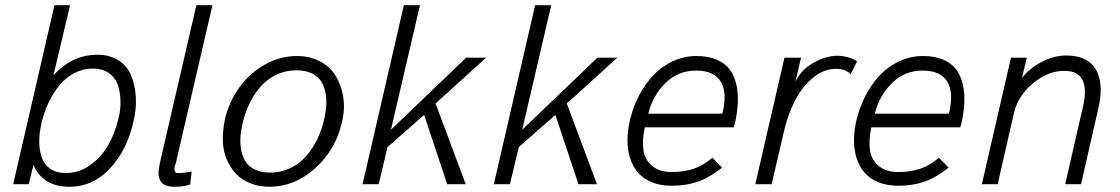

<svg xmlns="http://www.w3.org/2000/svg" viewBox="-20 -710 4318 740"><path d="M249 9.8Q144.5 9.8 108.9 -74.2L90.8 0H30.8L189.9 -689.9H250L186 -419.9Q258.3 -499 355 -499Q401.9 -499 435.3 -478.3Q468.8 -457.5 484.4 -421.6Q500 -385.7 503.4 -338.1Q506.8 -290.5 493.2 -236.8Q468.8 -129.9 403.1 -60.1Q337.4 9.8 249 9.8ZM233.9 -43Q284.2 -43 326.9 -73.2Q369.6 -103.5 396.2 -149.4Q422.9 -195.3 436 -251Q445.8 -288.6 444.3 -323.7Q442.9 -358.9 432.9 -386Q422.9 -413.1 398.2 -429.4Q373.5 -445.8 337.9 -445.8Q299.8 -445.8 266.4 -428.2Q232.9 -410.6 208.7 -380.9Q184.6 -351.1 167.2 -314.5Q149.9 -277.8 140.1 -236.8Q131.3 -197.8 131.3 -163.8Q131.3 -129.9 141.1 -102.3Q150.9 -74.7 174.6 -58.8Q198.2 -43 233.9 -43Z M653.8 9.8Q634.8 9.8 621.6 5.4Q608.4 1 602.1 -7.1Q595.7 -15.1 593 -25.6Q590.3 -36.1 591.3 -48.3Q592.3 -60.5 594.7 -73.5Q597.2 -86.4 600.1 -99.6Q600.6 -102.1 601.1 -103L736.8 -689.9H798.8L655.8 -73.2V-75.7Q652.3 -70.3 652.3 -57.6Q652.8 -43 664.1 -43Q689.5 -43 718.8 -48.8L712.9 1Q687.5 9.8 653.8 9.8Z M1019 9.8Q978.5 9.8 945.1 -3.4Q911.6 -16.6 889.4 -40.3Q867.2 -64 853.5 -96.4Q839.8 -128.9 838.9 -167.5Q837.9 -206.1 846.7 -249Q862.3 -316.9 902.3 -372.6Q942.4 -428.2 1001 -461.2Q1059.6 -494.1 1124 -494.1Q1173.8 -494.1 1212.9 -473.6Q1252 -453.1 1273.7 -417.7Q1295.4 -382.3 1303 -335.2Q1310.5 -288.1 1296.9 -234.9Q1272.9 -131.8 1194.1 -61Q1115.2 9.8 1019 9.8ZM1021 -44.9Q1063 -44.9 1098.6 -61.8Q1134.3 -78.6 1159.7 -107.9Q1185.1 -137.2 1202.4 -172.6Q1219.7 -208 1229 -249Q1236.3 -279.8 1237.5 -306.9Q1238.8 -334 1233.2 -358.6Q1227.5 -383.3 1214.6 -400.9Q1201.7 -418.5 1178.2 -428.7Q1154.8 -439 1122.1 -439Q1080.6 -439 1045.2 -422.1Q1009.8 -405.3 984.4 -376.2Q959 -347.2 941.7 -311.3Q924.3 -275.4 915 -234.9Q907.7 -204.1 906.5 -177Q905.3 -149.9 910.9 -125.5Q916.5 -101.1 929.4 -83.3Q942.4 -65.4 965.6 -55.2Q988.8 -44.9 1021 -44.9Z M1377.4 0 1536.6 -689.9H1598.6L1486.8 -210L1776.9 -487.8H1853.5L1658.7 -311L1774.9 0H1703.6L1614.7 -267.1L1473.6 -143.1L1439.5 0Z M1883.3 0 2042.5 -689.9H2104.5L1992.7 -210L2282.7 -487.8H2359.4L2164.6 -311L2280.8 0H2209.5L2120.6 -267.1L1979.5 -143.1L1945.3 0Z M2568.4 5.9Q2525.4 5.9 2492.4 -7.6Q2459.5 -21 2439.2 -44.4Q2418.9 -67.9 2408.7 -99.9Q2398.4 -131.8 2398.4 -169.2Q2398.4 -206.5 2408.2 -248Q2419.9 -297.4 2442.6 -341.1Q2465.3 -384.8 2497.3 -419.2Q2529.3 -453.6 2572.8 -473.9Q2616.2 -494.1 2664.6 -494.1Q2710.4 -494.1 2743.2 -479.7Q2775.9 -465.3 2793.5 -440.9Q2811 -416.5 2818.4 -382.1Q2825.7 -347.7 2823.5 -310.3Q2821.3 -272.9 2811.5 -230Q2811.5 -231 2807.6 -219.2H2465.3Q2454.6 -171.4 2459.7 -133.1Q2464.8 -94.7 2493.2 -70.8Q2521.5 -46.9 2568.4 -46.9Q2616.2 -46.9 2653.6 -59.6Q2690.9 -72.3 2725.6 -102.1L2763.2 -64Q2715.3 -25.9 2670.2 -10Q2625 5.9 2568.4 5.9ZM2478.5 -272H2764.2Q2783.7 -350.6 2758.5 -394.3Q2733.4 -438 2662.6 -438Q2593.8 -438 2544.9 -390.1Q2496.1 -342.3 2478.5 -272Z M2891.1 0 3003.4 -487.8H3067.4L3045.4 -394Q3065.9 -439.5 3114 -467.3Q3162.1 -495.1 3208.5 -495.1Q3227.5 -495.1 3249.5 -488.8Q3271.5 -482.4 3283.2 -473.1L3258.3 -423.8Q3239.7 -444.8 3202.1 -444.8Q3155.3 -444.8 3113.5 -410.4Q3071.8 -376 3043.7 -321.5Q3015.6 -267.1 3000.5 -199.2L2954.1 0Z M3441.4 5.9Q3398.4 5.9 3365.5 -7.6Q3332.5 -21 3312.3 -44.4Q3292 -67.9 3281.7 -99.9Q3271.5 -131.8 3271.5 -169.2Q3271.5 -206.5 3281.2 -248Q3293 -297.4 3315.7 -341.1Q3338.4 -384.8 3370.4 -419.2Q3402.3 -453.6 3445.8 -473.9Q3489.3 -494.1 3537.6 -494.1Q3583.5 -494.1 3616.2 -479.7Q3648.9 -465.3 3666.5 -440.9Q3684.1 -416.5 3691.4 -382.1Q3698.7 -347.7 3696.5 -310.3Q3694.3 -272.9 3684.6 -230Q3684.6 -231 3680.7 -219.2H3338.4Q3327.6 -171.4 3332.8 -133.1Q3337.9 -94.7 3366.2 -70.8Q3394.5 -46.9 3441.4 -46.9Q3489.3 -46.9 3526.6 -59.6Q3564 -72.3 3598.6 -102.1L3636.2 -64Q3588.4 -25.9 3543.2 -10Q3498 5.9 3441.4 5.9ZM3351.6 -272H3637.2Q3656.7 -350.6 3631.6 -394.3Q3606.4 -438 3535.6 -438Q3466.8 -438 3418 -390.1Q3369.1 -342.3 3351.6 -272Z M3764.2 0 3876.5 -487.8H3937.5L3918.5 -409.2Q3949.7 -448.2 3996.3 -472.2Q4043 -496.1 4090.3 -496.1Q4126 -496.1 4152.3 -485.4Q4178.7 -474.6 4193.8 -456.3Q4209 -438 4216.1 -411.9Q4223.1 -385.7 4222.2 -356.2Q4221.2 -326.7 4213.4 -293L4146.5 0H4085.4L4153.3 -295.9Q4187 -437 4081.5 -437Q4018.6 -437 3960.9 -388.4Q3903.3 -339.8 3888.2 -275.9L3825.2 0Z"/></svg>

Font: HK Grotesk Light Italic
Style: Regular
Weight: 300
Italic angle: -13°
Designer: Alfredo Marco Pradil and Stefan Peev
Foundry: Hanken Design Co.
Version: Version 1.000;PS 001.000;hotconv 1.0.88;makeotf.lib2.5.64775